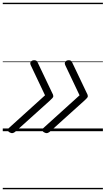

<svg xmlns="http://www.w3.org/2000/svg" viewBox="-20 -950 765 1390"><path d="M56 11Q47 8 41.5 2.5Q36 -3 36 -9.5Q36 -16 44 -23L306 -260L203 -477Q195 -494 203.5 -504Q212 -514 228 -514Q237 -514 243.5 -510Q250 -506 253 -497L355 -283Q361 -272 363.5 -265.5Q366 -259 366 -254Q366 -247 359 -239.5Q352 -232 338 -219L97 -2Q87 8 76.5 12Q66 16 56 11ZM306 11Q297 8 291.5 2.5Q286 -3 286 -9.5Q286 -16 294 -23L556 -260L453 -477Q445 -494 453.5 -504Q462 -514 478 -514Q487 -514 493.5 -510Q500 -506 503 -497L605 -283Q611 -272 613.5 -265.5Q616 -259 616 -254Q616 -247 609 -239.5Q602 -232 588 -219L347 -2Q337 8 326.5 12Q316 16 306 11ZM0 410H725V420H0ZM0 -20H725V0H0ZM0 -505H725V-500H0ZM0 -930H725V-920H0Z"/></svg>

Font: Playwrite DE LA Guides
Style: Regular
Weight: 400
Designer: Veronika Burian, José Scaglione
Foundry: TypeTogether
Version: Version 1.003